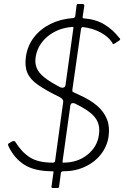

<svg xmlns="http://www.w3.org/2000/svg" viewBox="-20 -842 618 955"><path d="M520 -163Q513 -114 482 -74.5Q451 -35 402.5 -12.5Q354 10 294 10Q289 10 286.5 12Q284 14 283 17L274 86Q273 90 272 91.5Q271 93 267 93H243Q239 93 237 91Q235 89 236 87L246 15Q246 11 245.5 10.5Q245 10 243 10Q153 10 102 -22Q51 -54 22 -115Q20 -120 20 -123.5Q20 -127 24 -129L41 -139Q46 -141 51 -140Q56 -139 57 -135Q88 -85 129 -59Q170 -33 243 -33Q248 -33 250.5 -35Q253 -37 254 -41L294 -332Q296 -341 291 -347.5Q286 -354 277 -359Q209 -392 169.5 -419.5Q130 -447 116 -480Q102 -513 109 -561Q117 -615 149 -656.5Q181 -698 231.5 -723Q282 -748 343 -752Q347 -752 350 -754.5Q353 -757 354 -760L361 -816Q362 -819 363 -820.5Q364 -822 367 -822H391Q396 -822 398 -819Q400 -816 399 -811L391 -757Q391 -754 391.5 -752.5Q392 -751 395 -751Q457 -746 499 -720.5Q541 -695 573 -654Q576 -652 577.5 -648.5Q579 -645 574 -641L548 -624Q544 -621 542 -623Q540 -625 537 -632Q517 -661 479.5 -681Q442 -701 395 -707Q389 -708 386.5 -705.5Q384 -703 383 -698L340 -396Q339 -389 340.5 -387Q342 -385 348 -382L374 -370Q428 -346 462.5 -316.5Q497 -287 512 -249Q527 -211 520 -163ZM345 -702Q346 -706 344 -707.5Q342 -709 338 -708Q266 -702 216 -660Q166 -618 157 -556Q153 -528 162.5 -504Q172 -480 200.5 -457Q229 -434 282 -407Q290 -404 297.5 -407Q305 -410 306 -420ZM291 -38Q291 -35 291.5 -34Q292 -33 295 -33Q366 -33 415 -72.5Q464 -112 472 -171Q480 -224 451.5 -259Q423 -294 351 -328Q333 -333 330 -318L291 -38Z"/></svg>

Font: Libre Franklin Thin Thin
Style: Italic
Weight: 250
Italic angle: -8°
Version: Version 3.000